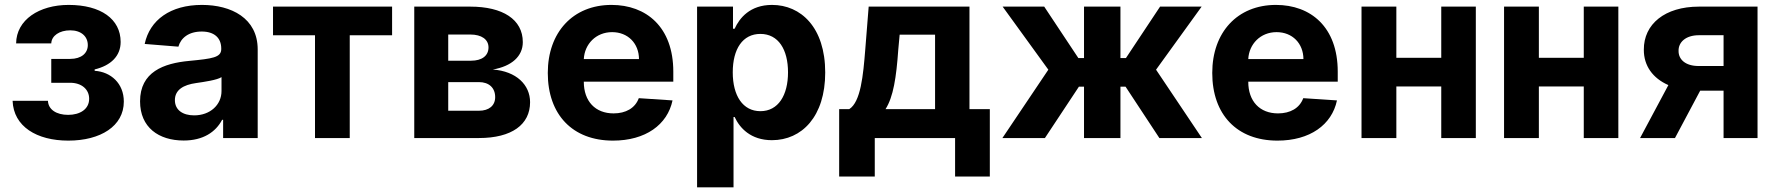

<svg xmlns="http://www.w3.org/2000/svg" viewBox="-20 -573 7373 797"><path d="M32.3 -154.5C36.2 -47.9 132.5 10.7 263.5 10.7C397.7 10.7 494 -49.7 494 -151.3C494 -227.3 439.6 -274.9 372.9 -279.1V-284.8C440.7 -301.1 480.8 -340.9 480.8 -398.8C480.8 -494 398.4 -552.6 264.9 -552.6C142.8 -552.6 47.9 -490.8 46.9 -392.8H192.8C193.9 -424.7 226.6 -447.1 271.7 -447.1C316.4 -447.1 344.5 -422.2 344.5 -385.7C344.5 -352.6 318.2 -328.5 271.3 -328.5H192.8V-229.4H271.3C318.5 -229.4 350.1 -202.4 350.1 -163C350.1 -119.7 312.1 -96.2 262.8 -96.2C214.1 -96.2 180.4 -118.3 179 -154.5Z M742.5 10.3C823.2 10.3 875.4 -24.9 902 -75.6H906.2V0H1049.7V-367.9C1049.7 -497.9 939.6 -552.6 818.2 -552.6C687.5 -552.6 601.6 -490.1 580.6 -390.6L720.5 -379.3C730.8 -415.5 763.1 -442.1 817.5 -442.1C869 -442.1 898.4 -416.2 898.4 -371.4V-369.3C898.4 -334.2 861.2 -329.5 766.3 -320.3C658.4 -310.4 561.4 -274.1 561.4 -152.3C561.4 -44.4 638.5 10.3 742.5 10.3ZM785.9 -94.1C739.3 -94.1 706 -115.8 706 -157.3C706 -199.9 741.1 -220.9 794.4 -228.3C827.4 -233 881.4 -240.8 899.5 -252.8V-195C899.5 -137.8 852.3 -94.1 785.9 -94.1Z M1113.3 -426.5H1287.6V0H1431.8V-426.5H1607.6V-545.5H1113.3Z M1699.6 0H1968C2104.4 0 2180.4 -55.8 2180.4 -148.8C2180.4 -220.5 2123.6 -277.3 2025.6 -284.4C2103.7 -297.9 2150.2 -339.1 2150.2 -398.1C2150.2 -492.5 2066.8 -545.5 1932.2 -545.5H1699.6ZM1840.6 -113.3V-232.2H1968C2009.9 -232.2 2035.5 -208.5 2035.5 -169.7C2035.5 -134.6 2009.9 -113.3 1968 -113.3ZM1840.6 -321V-429.7H1932.2C1979 -429.7 2007.8 -409.4 2007.8 -376.1C2007.8 -341.6 1980.5 -321 1935.4 -321Z M2524.5 10.7C2659.4 10.7 2750.4 -55 2771.7 -156.2L2631.7 -165.5C2616.5 -123.9 2577.4 -102.3 2527 -102.3C2451.3 -102.3 2403.4 -152.3 2403.4 -233.7V-234H2774.9V-275.6C2774.9 -460.9 2662.6 -552.6 2518.5 -552.6C2358 -552.6 2253.9 -438.6 2253.9 -270.2C2253.9 -97.3 2356.5 10.7 2524.5 10.7ZM2403.4 -327.8C2406.6 -389.9 2453.8 -439.6 2521 -439.6C2586.6 -439.6 2632.1 -392.8 2632.5 -327.8Z M2873.6 204.5H3024.9V-87.4H3029.5C3050.4 -41.9 3096.2 8.9 3184.3 8.9C3308.6 8.9 3405.5 -89.5 3405.5 -272C3405.5 -459.5 3304.3 -552.6 3184.7 -552.6C3093.4 -552.6 3049.7 -498.2 3029.5 -453.8H3022.7V-545.5H2873.6ZM3021.7 -272.7C3021.7 -370 3062.9 -432.2 3136.4 -432.2C3211.3 -432.2 3251.1 -367.2 3251.1 -272.7C3251.1 -177.6 3210.6 -111.5 3136.4 -111.5C3063.6 -111.5 3021.7 -175.4 3021.7 -272.7Z M3463.4 159.8H3611.2V0H3944.6V159.8H4088.8V-120H4004.3V-545.5H3585.9L3571.7 -367.2C3563.2 -259.9 3552.9 -150.2 3505.3 -120H3463.4ZM3655.9 -120C3688.2 -170.8 3700.6 -250.7 3708.8 -367.2L3714.5 -429H3861.5V-120Z M4141 0H4317.5L4458.5 -213.1H4479.8V0H4631V-213.1H4652.3L4792.6 0H4969.1L4778.8 -283.7L4968 -545.5H4795.5L4653.8 -332H4631V-545.5H4479.8V-332H4456.3L4314.6 -545.5H4142L4331.7 -283.7Z M5282.7 10.7C5417.6 10.7 5508.5 -55 5529.8 -156.2L5389.9 -165.5C5374.6 -123.9 5335.6 -102.3 5285.2 -102.3C5209.5 -102.3 5161.6 -152.3 5161.6 -233.7V-234H5533V-275.6C5533 -460.9 5420.8 -552.6 5276.6 -552.6C5116.1 -552.6 5012.1 -438.6 5012.1 -270.2C5012.1 -97.3 5114.7 10.7 5282.7 10.7ZM5161.6 -327.8C5164.8 -389.9 5212 -439.6 5279.1 -439.6C5344.8 -439.6 5390.3 -392.8 5390.6 -327.8Z M5776.3 -545.5H5631.7V0H5776.3V-214.1H5962.7V0H6106.2V-545.5H5962.7V-333.1H5776.3Z M6367.9 -545.5H6223.4V0H6367.9V-214.1H6554.3V0H6697.8V-545.5H6554.3V-333.1H6367.9Z M7134.6 0H7275.6V-545.5H7032.3C6891 -545.5 6802.9 -473 6803.6 -366.5C6803.3 -300.1 6840.6 -248.2 6905.5 -219.8L6788 0H6932.9L7037.6 -196.7H7134.6ZM7134.6 -299H7030.9C6975.9 -299 6947.1 -326.7 6947.8 -362.2C6947.1 -397 6976.6 -426.8 7032.3 -426.8H7134.6Z"/></svg>

Font: Karasuma Gothic
Style: Bold
Weight: 700
Designer: Rasmus Andersson / Ryoko Nishizuka
Foundry: Genbu
Version: Version 1.00